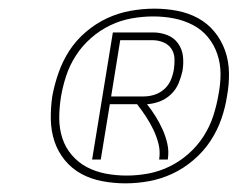

<svg xmlns="http://www.w3.org/2000/svg" viewBox="-20 -883 550 444"><path d="M193 -514 241 -808H334Q351 -808 366.5 -802Q382 -796 391.5 -783Q401 -770 403 -753.5Q405 -737 402 -719Q399 -705 393 -690.5Q387 -676 375.5 -665Q364 -654 349.5 -648.5Q335 -643 320 -642Q331 -628 340 -613.5Q349 -599 356 -583.5Q363 -568 367 -550.5Q371 -533 368 -514H348Q351 -533 346.5 -550.5Q342 -568 334.5 -583.5Q327 -599 317.5 -613.5Q308 -628 297 -642H234L213 -514ZM237 -660H313Q325 -660 337.5 -664Q350 -668 360 -677Q370 -686 375 -698Q380 -710 382 -722Q384 -735 383.5 -747.5Q383 -760 376.5 -770Q370 -780 358 -785Q346 -790 334 -790H258ZM270 -459Q243 -459 216.5 -464Q190 -469 168 -481Q146 -493 130 -512.5Q114 -532 106 -556Q98 -580 97.5 -607Q97 -634 101 -661Q106 -688 115.5 -715Q125 -742 140.5 -766Q156 -790 179 -809.5Q202 -829 228 -841Q254 -853 282 -858Q310 -863 337 -863Q364 -863 390 -858Q416 -853 438 -841Q460 -829 476 -809.5Q492 -790 500.5 -766Q509 -742 509.5 -715Q510 -688 505 -661Q501 -634 491.5 -607Q482 -580 466 -556Q450 -532 427 -512.5Q404 -493 378 -481Q352 -469 324.5 -464Q297 -459 270 -459ZM273 -477Q297 -477 322 -481.5Q347 -486 371 -497.5Q395 -509 415.5 -527Q436 -545 450.5 -567.5Q465 -590 473 -614.5Q481 -639 485 -663Q490 -688 490 -712Q490 -736 482.5 -758Q475 -780 460.5 -797.5Q446 -815 425.5 -825.5Q405 -836 382 -840.5Q359 -845 334 -845Q310 -845 284.5 -840.5Q259 -836 235 -824.5Q211 -813 190.5 -795Q170 -777 155.5 -754.5Q141 -732 133 -707.5Q125 -683 121 -659Q117 -634 117 -610Q117 -586 124 -564Q131 -542 146 -524.5Q161 -507 181 -496.5Q201 -486 224.5 -481.5Q248 -477 273 -477Z"/></svg>

Font: Iosevka Curly Thin
Style: Italic
Weight: 100
Italic angle: -9°
Monospace: yes
Designer: Belleve Invis
Foundry: Belleve Invis
Version: Version 22.1.2; ttfautohint (v1.8.4)